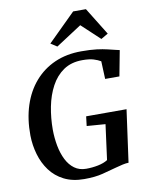

<svg xmlns="http://www.w3.org/2000/svg" viewBox="-105 -1071 895 1154"><g transform="rotate(-10 342.5 -494.0)"><path d="M314.5 8Q243.5 8 191.8 -18.2Q140 -44.5 107 -89.2Q74 -134 57.8 -190Q41.5 -246 40.5 -305.5Q39.5 -406 66 -488Q92.5 -570 143.8 -629Q195 -688 267 -719.8Q339 -751.5 429 -751.5Q485 -751.5 522.8 -746.8Q560.5 -742 586.8 -735.5Q613 -729 632.5 -724.5Q639 -723 645.5 -721.5Q652 -720 658.5 -718.5L629 -563H542L537.5 -671.5Q519.5 -682.5 493.8 -690.2Q468 -698 426.5 -698Q358.5 -698 311.2 -665.8Q264 -633.5 234.8 -578.8Q205.5 -524 192.2 -456Q179 -388 179 -316.5Q179.5 -265 188.5 -217.5Q197.5 -170 216.5 -132.2Q235.5 -94.5 265.2 -72.8Q295 -51 336.5 -51Q373.5 -51 409.2 -58.2Q445 -65.5 468.5 -80.5L497 -295L383.5 -303.5L390.5 -361.5H637L593 -42.5Q578 -42.5 556.5 -37.8Q535 -33 513.5 -27Q474 -16 427.5 -4Q381 8 314.5 8ZM254.5 -829.5 423 -996H501L604.5 -828.5L561.5 -803.5Q533.5 -829.5 505.8 -855.5Q478 -881.5 450.5 -907Q411.5 -881.5 372 -855.8Q332.5 -830 293 -804.5Z"/></g></svg>

Font: Merriweather 28pt SemiBold
Style: Italic
Weight: 600
Italic angle: -7.8°
Version: Version 2.101